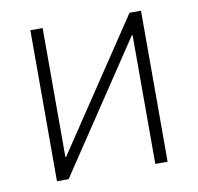

<svg xmlns="http://www.w3.org/2000/svg" viewBox="-66 -607 695 675"><g transform="rotate(-10 282.0 -269.5)"><path d="M479.5 0H435.5V-459.5H432.6L126 0H84.5V-539.1H128.4V-79.1H131.3L438.5 -539.1H479.5Z"/></g></svg>

Font: Inter 18pt ExtraLight
Style: Regular
Weight: 250
Designer: Rasmus Andersson
Foundry: rsms
Version: Version 4.001;git-66647c0bb